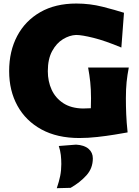

<svg xmlns="http://www.w3.org/2000/svg" viewBox="-20 -748 765 1060"><path d="M418 14Q296 14 209.2 -33.2Q122.5 -80.5 76.5 -163.8Q30.5 -247 30.5 -355.5Q30.5 -465.5 75 -549.5Q119.5 -633.5 202.5 -681Q285.5 -728.5 401.5 -728.5Q476 -728.5 546 -710.8Q616 -693 664.5 -677.5L650 -485.5Q560.5 -523 496.2 -539Q432 -555 400 -555Q363.5 -553.5 327.5 -531.5Q291.5 -509.5 267.8 -465.8Q244 -422 244 -355Q244 -299 265 -253Q286 -207 328.8 -178.8Q371.5 -150.5 437 -149Q460.5 -149 481.5 -150.5Q482.5 -178 482.5 -205.5Q482.5 -256 478.2 -295.2Q474 -334.5 466.5 -375H691Q683 -334.5 679 -295.2Q675 -256 675 -205.5Q675 -162 676.8 -118Q678.5 -74 684.5 -17Q657.5 -12 613.2 -4.8Q569 2.5 517.8 8.2Q466.5 14 418 14ZM293.5 291Q306 254.5 312.2 223.8Q318.5 193 318.5 157.5Q318.5 133 315.8 108Q313 83 304.5 58L400 50.5Q445 53 468.8 73.5Q492.5 94 492.5 126.5Q492.5 181 457.2 220Q422 259 370 289Z"/></svg>

Font: Commissioner Flair ExtraBold
Style: Regular
Weight: 800
Designer: Kostas Bartsokas
Foundry: Kostas Bartsokas
Version: Version 1.000; ttfautohint (v1.8.3)